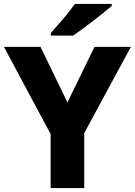

<svg xmlns="http://www.w3.org/2000/svg" viewBox="-20 -951 682 971"><path d="M321 -433 458 -714H642L406 -278V0H236V-273L0 -714H185ZM545 -921Q529 -907 504 -887Q479 -867 450.5 -845Q422 -823 395.5 -803.5Q369 -784 349 -771H237V-784Q253 -803 276 -828.5Q299 -854 321 -881.5Q343 -909 358 -931H545Z"/></svg>

Font: Noto Sans Bengali ExtraBold
Style: Regular
Weight: 800
Designer: Jelle Bosma - Monotype Design Team
Foundry: Monotype Imaging Inc.
Version: Version 2.003; ttfautohint (v1.8.4.7-5d5b)